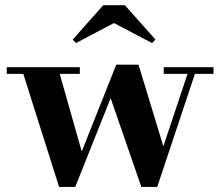

<svg xmlns="http://www.w3.org/2000/svg" viewBox="-20 -724 866 754"><path d="M818.5 -460V-434H745.5L597.5 10H535L414.5 -338.5L275.5 10H212L71.5 -434H6.5V-460H293.5V-434H214.5L301 -129L436.5 -470H524L621.5 -149.5L716.5 -434H623V-460ZM278.5 -555 265.5 -568.5 385.5 -703.5H470.5L590.5 -568.5L577 -555L427.5 -633.5Z"/></svg>

Font: Bodoni Moda SC 9pt
Style: Bold
Weight: 700
Designer: Owen Earl
Foundry: indestructible type
Version: Version 2.005